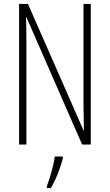

<svg xmlns="http://www.w3.org/2000/svg" viewBox="-20 -734 557 975"><path d="M441 0H397L114 -647H112Q113 -623 113.5 -594Q114 -565 114 -526V0H77V-714H122L404 -72H406Q406 -108 405 -143.5Q404 -179 404 -202V-714H441ZM299 71Q290 106 274 147Q258 188 238 221H218V211Q225 193 233.5 165.5Q242 138 249 109.5Q256 81 258 61H299Z"/></svg>

Font: Noto Sans Khmer UI ExtraCondensed ExtraLight
Style: Regular
Weight: 200
Width: 2
Designer: Danh Hong and the Monotype Design Team
Foundry: Monotype Imaging Inc.
Version: Version 2.002; ttfautohint (v1.8.4.7-5d5b)